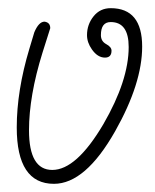

<svg xmlns="http://www.w3.org/2000/svg" viewBox="-20 -442 380 470"><path d="M112 8Q21 8 21 -130Q21 -220 52 -323L64 -363Q75 -389 89 -389Q103 -387 103 -373Q103 -373 84 -313Q51 -207 51 -123Q51 -26 108 -26Q167 -26 233 -138Q295 -245 295 -327Q295 -388 251 -388Q227 -388 227 -356Q227 -341 240 -334Q253 -327 253 -318Q253 -301 237 -301Q219 -301 205 -321Q193 -338 193 -356Q193 -382 209 -402Q225 -422 251 -422Q328 -422 328 -328Q328 -238 262 -121Q189 8 112 8Z"/></svg>

Font: Send Flowers
Style: Regular
Weight: 400
Designer: Robert E. Leuschke
Foundry: Robert E. Leuschke
Version: Version 1.010; ttfautohint (v1.8.4.7-5d5b)